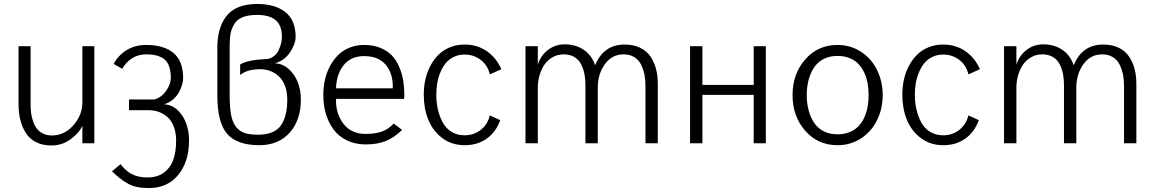

<svg xmlns="http://www.w3.org/2000/svg" viewBox="-20 -720 5808 965"><path d="M237.8 11.2Q193.8 11.2 161.4 -5.4Q128.9 -22 110.1 -51.3Q91.3 -80.6 82.3 -116.9Q73.2 -153.3 73.2 -196.8V-487.8H133.8V-193.8Q133.8 -170.9 136.5 -150.6Q139.2 -130.4 146.5 -109.4Q153.8 -88.4 165.5 -73.2Q177.2 -58.1 196.5 -48.6Q215.8 -39.1 241.2 -39.1Q303.2 -39.1 348.6 -90.1Q394 -141.1 394 -206.1V-487.8H454.1V0H394V-87.9Q379.4 -53.2 336.2 -21Q293 11.2 237.8 11.2Z M729 225.1Q694.8 225.1 668.5 219.7Q642.1 214.4 619.4 200.9Q596.7 187.5 582.3 176Q567.9 164.6 543 141.1L585.9 105Q610.8 138.7 643.1 155.3Q675.3 171.9 721.2 171.9Q771.5 171.9 804.4 147Q837.4 122.1 851.3 81.8Q865.2 41.5 865.2 -13.2Q865.2 -52.7 853.8 -83Q842.3 -113.3 822.5 -130.9Q802.7 -148.4 779.3 -157.2Q755.9 -166 729 -166H628.4V-220.2H755.4Q790.5 -229.5 814.5 -262.7Q838.4 -295.9 838.4 -329.1Q838.4 -393.1 808.6 -419.9Q778.8 -446.8 714.4 -446.8Q673.8 -446.8 642.6 -426.3Q611.3 -405.8 594.2 -374L551.3 -398.9Q574.7 -442.4 616.9 -468.3Q659.2 -494.1 714.4 -494.1Q803.7 -494.1 852.1 -453.6Q900.4 -413.1 900.4 -328.1Q900.4 -313 895.3 -294.7Q890.1 -276.4 879.6 -256.6Q869.1 -236.8 849.4 -220Q829.6 -203.1 804.2 -195.8Q843.3 -194.3 872.8 -166.3Q902.3 -138.2 916.3 -98.4Q930.2 -58.6 930.2 -15.1Q930.2 92.8 876 158.9Q821.8 225.1 729 225.1Z M1284.2 9.8Q1171.4 9.8 1121.8 -47.1Q1072.3 -104 1072.3 -241.2V-480Q1072.3 -528.3 1082.8 -566.9Q1093.3 -605.5 1115.7 -636.2Q1138.2 -667 1177.7 -683.6Q1217.3 -700.2 1272 -700.2Q1362.3 -700.2 1414.1 -659.4Q1465.8 -618.7 1465.8 -534.2Q1465.8 -500 1438.2 -457.8Q1410.6 -415.5 1360.8 -401.9Q1400.9 -400.4 1431.6 -372.6Q1462.4 -344.7 1477.3 -304.7Q1492.2 -264.6 1492.2 -221.2Q1492.2 -115.2 1435.5 -52.7Q1378.9 9.8 1284.2 9.8ZM1276.9 -43Q1357.9 -43 1390.9 -88.4Q1423.8 -133.8 1423.8 -219.2Q1423.8 -258.3 1412.4 -288.6Q1400.9 -318.8 1381.3 -336.7Q1361.8 -354.5 1338.4 -363.3Q1314.9 -372.1 1289.1 -372.1Q1220.7 -372.1 1187 -342.8V-396Q1226.6 -419.4 1314.9 -422.9Q1336.4 -423.3 1353 -435.1Q1369.6 -446.8 1378.7 -464.4Q1387.7 -481.9 1392.3 -500Q1397 -518.1 1397 -535.2Q1397 -591.3 1366 -618.2Q1335 -645 1272 -645Q1229.5 -645 1201.4 -634.3Q1173.3 -623.5 1159.2 -601.8Q1145 -580.1 1139.6 -554.9Q1134.3 -529.8 1134.3 -493.2V-240.2Q1134.3 -179.7 1141.6 -141.8Q1148.9 -104 1166.7 -81.8Q1184.6 -59.6 1210.2 -51.3Q1235.8 -43 1276.9 -43Z M1818.4 5.9Q1766.1 5.9 1724.6 -13.9Q1683.1 -33.7 1657.5 -67.9Q1631.8 -102.1 1618.4 -146.2Q1605 -190.4 1605 -241.2Q1605 -281.2 1613 -318.1Q1621.1 -355 1638.2 -387.2Q1655.3 -419.4 1679.2 -443.1Q1703.1 -466.8 1736.8 -480.5Q1770.5 -494.1 1810.1 -494.1Q1855.5 -494.1 1890.6 -480Q1925.8 -465.8 1948.5 -442.4Q1971.2 -418.9 1985.8 -385.3Q2000.5 -351.6 2006.3 -315.2Q2012.2 -278.8 2012.2 -236.8L2010.3 -223.1H1668.9Q1666.5 -149.4 1706.1 -98.1Q1745.6 -46.9 1817.4 -46.9Q1864.3 -46.9 1897.7 -58.3Q1931.2 -69.8 1959 -99.1L2001 -66.9Q1961.4 -28.3 1918.7 -11.2Q1876 5.9 1818.4 5.9ZM1668.9 -275.9H1954.1Q1956.5 -349.1 1919.4 -393.6Q1882.3 -438 1810.1 -438Q1743.2 -438 1707 -392.1Q1670.9 -346.2 1668.9 -275.9Z M2315.9 9.8Q2250.5 9.8 2202.9 -26.1Q2155.3 -62 2132.6 -118.4Q2109.9 -174.8 2109.9 -243.2Q2109.9 -283.2 2117.9 -320.1Q2126 -356.9 2143.1 -389.2Q2160.2 -421.4 2184.1 -445.1Q2208 -468.8 2241.7 -482.4Q2275.4 -496.1 2314.9 -496.1Q2378.4 -496.1 2426.3 -463.1Q2474.1 -430.2 2500 -372.1L2441.9 -346.2Q2431.2 -392.1 2396.2 -418.9Q2361.3 -445.8 2314.9 -445.8Q2284.2 -445.8 2259.5 -433.3Q2234.9 -420.9 2219 -400.9Q2203.1 -380.9 2192.4 -354Q2181.6 -327.1 2177.2 -299.6Q2172.9 -272 2172.9 -243.2Q2172.9 -206.1 2180.4 -171.9Q2188 -137.7 2203.6 -107.2Q2219.2 -76.7 2248 -58.3Q2276.9 -40 2314.9 -40Q2361.8 -40 2396.5 -67.4Q2431.2 -94.7 2441.9 -140.1L2494.1 -116.2Q2473.1 -56.6 2426.5 -23.4Q2379.9 9.8 2315.9 9.8Z M2621.1 0V-487.8H2683.1V-396Q2697.8 -440.9 2734.1 -469Q2770.5 -497.1 2818.4 -497.1Q2872.6 -497.1 2913.1 -470.2Q2953.6 -443.4 2971.2 -392.1Q3013.7 -496.1 3119.1 -496.1Q3163.6 -496.1 3196.5 -480.5Q3229.5 -464.8 3248.5 -437Q3267.6 -409.2 3276.9 -374.8Q3286.1 -340.3 3286.1 -298.8V0H3224.1V-291Q3224.1 -319.8 3219 -345.2Q3213.9 -370.6 3202.4 -394.5Q3190.9 -418.5 3168.2 -432.6Q3145.5 -446.8 3114.3 -446.8Q3055.2 -446.8 3019.8 -397Q2984.4 -347.2 2984.4 -279.8V0H2922.4V-293Q2922.4 -322.3 2917.5 -347.4Q2912.6 -372.6 2901.1 -396Q2889.6 -419.4 2867.2 -433.1Q2844.7 -446.8 2813 -446.8Q2782.7 -446.8 2757.6 -432.6Q2732.4 -418.5 2716.3 -394.8Q2700.2 -371.1 2691.7 -341.3Q2683.1 -311.5 2683.1 -279.8V0Z M3448.2 0V-487.8H3510.3V-293H3768.1V-487.8H3829.1V0H3768.1V-243.2H3510.3V0Z M4189.5 9.8Q4090.3 9.8 4026.9 -63Q3963.4 -135.7 3963.4 -242.2Q3963.4 -348.1 4026.9 -421.1Q4090.3 -494.1 4189.5 -494.1Q4254.4 -494.1 4306.9 -460.2Q4359.4 -426.3 4387.9 -368.7Q4416.5 -311 4416.5 -242.2Q4416.5 -172.9 4387.9 -115.5Q4359.4 -58.1 4307.1 -24.2Q4254.9 9.8 4189.5 9.8ZM4189.5 -44.9Q4222.7 -44.9 4249.5 -55.7Q4276.4 -66.4 4293.9 -84.7Q4311.5 -103 4323.5 -128.7Q4335.4 -154.3 4340.6 -182.4Q4345.7 -210.4 4345.7 -242.2Q4345.7 -273.9 4340.6 -302Q4335.4 -330.1 4323.5 -355.5Q4311.5 -380.9 4293.9 -399.2Q4276.4 -417.5 4249.5 -428.2Q4222.7 -439 4189.5 -439Q4148.9 -439 4118.4 -422.9Q4087.9 -406.7 4070.1 -378.7Q4052.2 -350.6 4043.5 -316.2Q4034.7 -281.7 4034.7 -242.2Q4034.7 -202.6 4043.5 -168.2Q4052.2 -133.8 4070.1 -105.5Q4087.9 -77.1 4118.4 -61Q4148.9 -44.9 4189.5 -44.9Z M4721.2 9.8Q4655.8 9.8 4608.2 -26.1Q4560.5 -62 4537.8 -118.4Q4515.1 -174.8 4515.1 -243.2Q4515.1 -283.2 4523.2 -320.1Q4531.2 -356.9 4548.3 -389.2Q4565.4 -421.4 4589.4 -445.1Q4613.3 -468.8 4647 -482.4Q4680.7 -496.1 4720.2 -496.1Q4783.7 -496.1 4831.5 -463.1Q4879.4 -430.2 4905.3 -372.1L4847.2 -346.2Q4836.4 -392.1 4801.5 -418.9Q4766.6 -445.8 4720.2 -445.8Q4689.5 -445.8 4664.8 -433.3Q4640.1 -420.9 4624.3 -400.9Q4608.4 -380.9 4597.7 -354Q4586.9 -327.1 4582.5 -299.6Q4578.1 -272 4578.1 -243.2Q4578.1 -206.1 4585.7 -171.9Q4593.3 -137.7 4608.9 -107.2Q4624.5 -76.7 4653.3 -58.3Q4682.1 -40 4720.2 -40Q4767.1 -40 4801.8 -67.4Q4836.4 -94.7 4847.2 -140.1L4899.4 -116.2Q4878.4 -56.6 4831.8 -23.4Q4785.2 9.8 4721.2 9.8Z M5026.4 0V-487.8H5088.4V-396Q5103 -440.9 5139.4 -469Q5175.8 -497.1 5223.6 -497.1Q5277.8 -497.1 5318.4 -470.2Q5358.9 -443.4 5376.5 -392.1Q5418.9 -496.1 5524.4 -496.1Q5568.8 -496.1 5601.8 -480.5Q5634.8 -464.8 5653.8 -437Q5672.9 -409.2 5682.1 -374.8Q5691.4 -340.3 5691.4 -298.8V0H5629.4V-291Q5629.4 -319.8 5624.3 -345.2Q5619.1 -370.6 5607.7 -394.5Q5596.2 -418.5 5573.5 -432.6Q5550.8 -446.8 5519.5 -446.8Q5460.4 -446.8 5425 -397Q5389.6 -347.2 5389.6 -279.8V0H5327.6V-293Q5327.6 -322.3 5322.8 -347.4Q5317.9 -372.6 5306.4 -396Q5294.9 -419.4 5272.5 -433.1Q5250 -446.8 5218.3 -446.8Q5188 -446.8 5162.8 -432.6Q5137.7 -418.5 5121.6 -394.8Q5105.5 -371.1 5096.9 -341.3Q5088.4 -311.5 5088.4 -279.8V0Z"/></svg>

Font: HK Grotesk Light
Style: Regular
Weight: 300
Designer: Alfredo Marco Pradil and Stefan Peev
Foundry: Hanken Design Co.
Version: Version 1.045;PS 001.045;hotconv 1.0.88;makeotf.lib2.5.64775